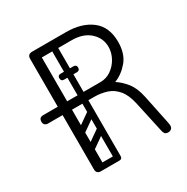

<svg xmlns="http://www.w3.org/2000/svg" viewBox="-160 -837 948 974"><g transform="rotate(-30 313.5 -350.0)"><path d="M270 -368Q270 -344 245 -344Q187 -344 159 -344Q131 -344 121 -344Q111 -344 105.5 -344Q100 -344 88 -344Q76 -344 44 -344Q34 -344 27 -350Q20 -356 20 -368Q20 -393 44 -393H245Q256 -393 263 -386.5Q270 -380 270 -368ZM551 0Q538 0 532 -7Q526 -14 524 -26L484 -209Q472 -263 447 -292.5Q422 -322 388 -333Q354 -344 316 -344H185V-28Q185 -16 178 -8Q171 0 157 0Q130 0 130 -26V-344H74Q64 -344 57 -351Q50 -358 50 -368Q50 -379 57.5 -386Q65 -393 75 -393H130V-674Q130 -700 158 -700H355Q447 -700 503.5 -656.5Q560 -613 560 -526Q560 -456 525 -414.5Q490 -373 445 -356Q474 -338 500.5 -305Q527 -272 539 -215Q553 -147 561 -109Q569 -71 572.5 -54Q576 -37 576.5 -32.5Q577 -28 577 -26Q577 -13 569.5 -6.5Q562 0 551 0ZM185 -393H380Q415 -393 443 -412.5Q471 -432 488 -463Q505 -494 505 -528Q505 -579 466 -614.5Q427 -650 360 -650H185ZM141 -17Q141 -35 159 -35H262Q280 -35 280 -17Q280 0 261 0H158Q141 0 141 -17ZM263 -365Q246 -365 246 -382V-646Q246 -663 263 -663Q281 -663 281 -647V-383Q281 -365 263 -365ZM209 -514Q209 -531 226 -531H300Q319 -531 319 -514Q319 -496 301 -496H227Q209 -496 209 -514ZM209 -514Q209 -531 226 -531H300Q319 -531 319 -514Q319 -496 301 -496H227Q209 -496 209 -514ZM275 -198Q280 -191 278.5 -184Q277 -177 272 -173L178 -107Q165 -98 155 -111Q144 -127 158 -136L252 -202Q265 -211 275 -198ZM275 -296Q280 -289 278.5 -282Q277 -275 272 -271L178 -205Q165 -196 155 -209Q144 -225 158 -234L252 -300Q265 -309 275 -296ZM168 0Q150 0 150 -18V-350Q150 -366 168 -366Q185 -366 185 -349V-17Q185 0 168 0ZM264 0Q246 0 246 -18V-350Q246 -366 264 -366Q281 -366 281 -349V-17Q281 0 264 0Z"/></g></svg>

Font: Agu Display Uzo
Style: Regular
Weight: 400
Designer: Oluwaseun Badejo
Version: Version 1.103